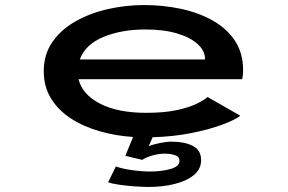

<svg xmlns="http://www.w3.org/2000/svg" viewBox="-20 -532 1140 759"><path d="M568.5 207Q545 207 512.8 204.8Q480.5 202.5 451.2 198.2Q422 194 407.5 188.5L438 126Q462.5 135 501.5 140.5Q540.5 146 572.5 146Q620.5 146 655 135.8Q689.5 125.5 689.5 104Q689.5 87.5 672.2 81.5Q655 75.5 630 75.5Q606.5 75.5 580.5 83.2Q554.5 91 542.5 100L475.5 84L506 9.5Q438 5 374.5 -13Q311 -31 261 -63.2Q211 -95.5 182 -142.2Q153 -189 153 -251Q153 -316.5 186.8 -365.5Q220.5 -414.5 277.5 -447Q334.5 -479.5 405.2 -495.8Q476 -512 550 -512Q625.5 -512 695.5 -497Q765.5 -482 821 -450.8Q876.5 -419.5 908.8 -370.8Q941 -322 941 -255Q941 -242.5 939.8 -233.2Q938.5 -224 937.5 -219H290.5Q305 -159 375 -122.5Q445 -86 558 -86Q629 -86 678 -96.5Q727 -107 756.8 -121.5Q786.5 -136 800.5 -148.5L930 -74.5Q910 -58.5 860 -39.8Q810 -21 739 -6.5Q668 8 583.5 10.5L568 45.5Q588.5 38 613.5 33Q638.5 28 659.5 28Q708.5 28 741.8 44.5Q775 61 775 101.5Q775 136.5 746.2 160Q717.5 183.5 670.5 195.2Q623.5 207 568.5 207ZM554.5 -415.5Q460.5 -415.5 389 -386Q317.5 -356.5 295.5 -297H790.5V-299Q790.5 -330.5 762.2 -357Q734 -383.5 681 -399.5Q628 -415.5 554.5 -415.5Z"/></svg>

Font: Trispace Expanded Medium
Style: Regular
Weight: 500
Width: 7
Designer: Tyler Finck
Foundry: Etcetera Type Company
Version: Version 1.210; ttfautohint (v1.8.3)